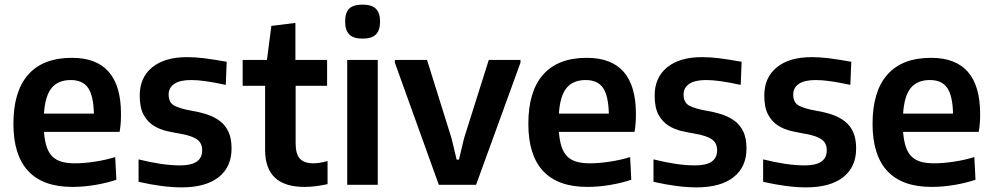

<svg xmlns="http://www.w3.org/2000/svg" viewBox="-20 -799 4294 830"><path d="M293 9Q166 9 102 -59.5Q38 -128 38 -264Q38 -404 102 -476.5Q166 -549 291 -549Q503 -549 503 -307Q503 -281 501.5 -263.5Q500 -246 497 -229H170Q173 -191 181.5 -165Q190 -139 206 -123Q222 -107 246 -100Q270 -93 304 -93Q342 -93 389 -100Q436 -107 478 -120L483 -22Q442 -8 391.5 0.5Q341 9 293 9ZM286 -453Q231 -453 203 -418.5Q175 -384 170 -308H386Q384 -386 360.5 -419.5Q337 -453 286 -453Z M765 11Q685 11 579 -13V-110Q627 -98 672.5 -91Q718 -84 759 -84Q854 -84 854 -149Q854 -181 831.5 -196.5Q809 -212 764 -220Q735 -225 703 -232Q671 -239 644.5 -255.5Q618 -272 601 -302.5Q584 -333 584 -386Q584 -464 638 -508Q692 -552 789 -552Q825 -552 864.5 -547Q904 -542 960 -532L956 -432Q905 -443 869.5 -448Q834 -453 806 -453Q758 -453 733.5 -436.5Q709 -420 709 -390Q709 -354 736 -341Q763 -328 810 -320Q846 -314 877 -303.5Q908 -293 931.5 -275Q955 -257 968 -228.5Q981 -200 981 -157Q981 -77 925 -33Q869 11 765 11Z M1296 9Q1126 9 1126 -151V-428H1029V-540H1134L1153 -687L1257 -700V-540H1394V-428H1258V-180Q1258 -133 1276.5 -113Q1295 -93 1335 -93Q1348 -93 1363.5 -95.5Q1379 -98 1396 -103V-3Q1374 2 1348 5.5Q1322 9 1296 9Z M1547 -632Q1508 -632 1490 -650Q1472 -668 1472 -706Q1472 -744 1489.5 -761.5Q1507 -779 1547 -779Q1587 -779 1605 -761Q1623 -743 1623 -706Q1623 -668 1605 -650Q1587 -632 1547 -632ZM1481 -540H1613V0H1481Z M1687 -528V-540H1826L1932 -201L1954 -109H1964L1986 -201L2093 -540H2230V-528L2038 0H1877Z M2519 9Q2392 9 2328 -59.5Q2264 -128 2264 -264Q2264 -404 2328 -476.5Q2392 -549 2517 -549Q2729 -549 2729 -307Q2729 -281 2727.5 -263.5Q2726 -246 2723 -229H2396Q2399 -191 2407.5 -165Q2416 -139 2432 -123Q2448 -107 2472 -100Q2496 -93 2530 -93Q2568 -93 2615 -100Q2662 -107 2704 -120L2709 -22Q2668 -8 2617.5 0.5Q2567 9 2519 9ZM2512 -453Q2457 -453 2429 -418.5Q2401 -384 2396 -308H2612Q2610 -386 2586.5 -419.5Q2563 -453 2512 -453Z M2991 11Q2911 11 2805 -13V-110Q2853 -98 2898.5 -91Q2944 -84 2985 -84Q3080 -84 3080 -149Q3080 -181 3057.5 -196.5Q3035 -212 2990 -220Q2961 -225 2929 -232Q2897 -239 2870.5 -255.5Q2844 -272 2827 -302.5Q2810 -333 2810 -386Q2810 -464 2864 -508Q2918 -552 3015 -552Q3051 -552 3090.5 -547Q3130 -542 3186 -532L3182 -432Q3131 -443 3095.5 -448Q3060 -453 3032 -453Q2984 -453 2959.5 -436.5Q2935 -420 2935 -390Q2935 -354 2962 -341Q2989 -328 3036 -320Q3072 -314 3103 -303.5Q3134 -293 3157.5 -275Q3181 -257 3194 -228.5Q3207 -200 3207 -157Q3207 -77 3151 -33Q3095 11 2991 11Z M3465 11Q3385 11 3279 -13V-110Q3327 -98 3372.5 -91Q3418 -84 3459 -84Q3554 -84 3554 -149Q3554 -181 3531.5 -196.5Q3509 -212 3464 -220Q3435 -225 3403 -232Q3371 -239 3344.5 -255.5Q3318 -272 3301 -302.5Q3284 -333 3284 -386Q3284 -464 3338 -508Q3392 -552 3489 -552Q3525 -552 3564.5 -547Q3604 -542 3660 -532L3656 -432Q3605 -443 3569.5 -448Q3534 -453 3506 -453Q3458 -453 3433.5 -436.5Q3409 -420 3409 -390Q3409 -354 3436 -341Q3463 -328 3510 -320Q3546 -314 3577 -303.5Q3608 -293 3631.5 -275Q3655 -257 3668 -228.5Q3681 -200 3681 -157Q3681 -77 3625 -33Q3569 11 3465 11Z M4007 9Q3880 9 3816 -59.5Q3752 -128 3752 -264Q3752 -404 3816 -476.5Q3880 -549 4005 -549Q4217 -549 4217 -307Q4217 -281 4215.5 -263.5Q4214 -246 4211 -229H3884Q3887 -191 3895.5 -165Q3904 -139 3920 -123Q3936 -107 3960 -100Q3984 -93 4018 -93Q4056 -93 4103 -100Q4150 -107 4192 -120L4197 -22Q4156 -8 4105.5 0.5Q4055 9 4007 9ZM4000 -453Q3945 -453 3917 -418.5Q3889 -384 3884 -308H4100Q4098 -386 4074.5 -419.5Q4051 -453 4000 -453Z"/></svg>

Font: Encode Sans Narrow
Style: SemiBold
Weight: 600
Designer: Pablo Impallari, Andres Torresi
Foundry: Pablo Impallari, Andres Torresi
Version: Version 1.000; ttfautohint (v1.00) -l 8 -r 50 -G 200 -x 14 -